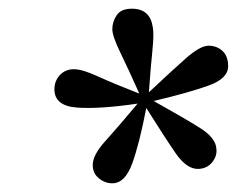

<svg xmlns="http://www.w3.org/2000/svg" viewBox="-20 -759 544 441"><path d="M283 -739Q325 -739 331 -696Q334 -681 330 -642.5Q326 -604 322 -547Q375 -597 407.5 -625.5Q440 -654 459 -654Q478 -654 491 -642Q504 -630 504 -607Q504 -579 460.5 -563Q417 -547 333 -527Q403 -488 439.5 -465Q476 -442 477 -417Q479 -401 467.5 -386.5Q456 -372 436 -371Q409 -370 383.5 -407Q358 -444 316 -511Q300 -428 283.5 -383Q267 -338 238 -338Q221 -338 207 -349.5Q193 -361 193 -380Q193 -403 221.5 -434.5Q250 -466 296 -521Q207 -508 156 -512Q105 -516 105 -554Q105 -573 117.5 -586.5Q130 -600 150 -600Q169 -600 205 -583.5Q241 -567 300 -544Q275 -600 256.5 -638Q238 -676 238 -692Q238 -709 248 -724Q258 -739 283 -739Z"/></svg>

Font: DeepMind Serif Display
Style: Italic
Weight: 400
Italic angle: -12°
Designer: Frank Grießhammer / Modifications: Colophon Foundry
Foundry: Colophon Foundry
Version: Version 5.003; ttfautohint (v1.8.2)